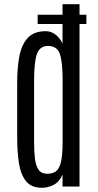

<svg xmlns="http://www.w3.org/2000/svg" viewBox="-20 -890 469 916"><path d="M180.2 5.9Q129.4 5.9 104 -25.9Q78.6 -57.6 70.3 -112.1Q62 -166.5 62 -234.9V-497.6Q62 -566.9 72.5 -622.1Q83 -677.2 112.5 -709.2Q142.1 -741.2 198.2 -741.2Q225.1 -741.2 246.8 -723.4Q268.6 -705.6 278.3 -681.2V-870.1H359.4V0H278.3V-57.1Q263.2 -22 236.1 -8.1Q209 5.9 180.2 5.9ZM205.1 -61Q228 -61 244.6 -71Q261.2 -81.1 270 -113.5Q278.8 -146 278.8 -213.9V-508.3Q278.8 -592.3 265.9 -631.6Q252.9 -670.9 208.5 -670.9Q169.4 -670.4 156 -631.8Q142.6 -593.3 142.6 -504.9V-213.4Q142.6 -167.5 146.7 -133.3Q150.9 -99.1 164.3 -80.1Q177.7 -61 205.1 -61ZM159.7 -775.4V-819.8H392.1V-775.4Z"/></svg>

Font: Antonio ExtraLight
Style: Regular
Weight: 250
Designer: Vernon Adams
Foundry: Vernon Adams
Version: Version 1.002